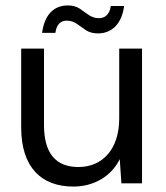

<svg xmlns="http://www.w3.org/2000/svg" viewBox="-20 -675 612 707"><path d="M250 12C326 12 390 -26 421 -89L427 0H503V-496H419V-239C419 -124 356 -60 269 -60C184 -60 142 -112 142 -215V-496H58V-206C58 -58 133 12 250 12ZM341 -552C392 -552 429 -588 437 -653H388C384 -622 366 -608 345 -608C315 -608 301 -625 274 -643C262 -651 247 -655 230 -655C179 -655 144 -622 135 -554H184C188 -584 202 -599 226 -599C255 -599 270 -581 296 -564C308 -556 323 -552 341 -552Z"/></svg>

Font: Rootstock Sans Body
Style: Regular
Weight: 400
Designer: Colophon Foundry, Jonny Pinhorn
Foundry: Colophon Foundry
Version: Version 1.200;FEAKit 1.0